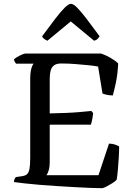

<svg xmlns="http://www.w3.org/2000/svg" viewBox="-20 -984 706 1004"><path d="M511 0Q488 0 451 -1.5Q414 -3 369 -5.5Q324 -8 277.5 -11Q231 -14 187.5 -17.5Q144 -21 109 -25Q74 -29 53 -32Q53 -40 56 -47Q59 -54 63 -58L90 -62Q110 -64 120 -72Q130 -80 134 -100Q138 -120 138 -158V-572Q138 -599 141.5 -615.5Q145 -632 149.5 -641Q154 -650 156 -651H64Q61 -655 57.5 -660.5Q54 -666 53 -673Q58 -679 70 -686Q82 -693 94.5 -698.5Q107 -704 113 -704H509Q535 -695 559 -681Q583 -667 598 -652Q595 -593 585.5 -549.5Q576 -506 570 -485Q552 -485 537.5 -488.5Q523 -492 516 -495L493 -636Q473 -640 442 -643Q411 -646 374.5 -649Q338 -652 300 -652Q274 -652 261 -641Q248 -630 244 -611.5Q240 -593 240 -573V-391Q286 -392 324.5 -393.5Q363 -395 396.5 -398Q430 -401 457 -404L467 -393Q465 -373 461.5 -356Q458 -339 455 -332H240V-134Q240 -111 234.5 -93Q229 -75 223 -68H495L550 -233Q568 -233 583 -227.5Q598 -222 603 -218Q603 -191 601 -159.5Q599 -128 596.5 -97.5Q594 -67 590 -44Q582 -35 566.5 -25.5Q551 -16 536 -8Q521 0 511 0ZM228 -771Q218 -775 210.5 -781Q203 -787 200 -794Q240 -848 269 -886Q298 -924 318.5 -944Q339 -964 351 -964Q364 -964 384.5 -943Q405 -922 434 -884Q463 -846 501 -794Q498 -789 491 -781.5Q484 -774 472 -771L350 -872Z"/></svg>

Font: Texturina 12pt
Style: Regular
Weight: 400
Designer: Guillermo Torres Carreño
Foundry: Omnibus-Type
Version: Version 1.002